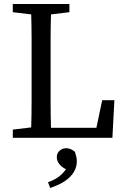

<svg xmlns="http://www.w3.org/2000/svg" viewBox="-20 -689 636 960"><path d="M138 -359Q138 -425 138 -489.5Q138 -554 136 -617L44 -628V-669H327V-628L235 -617Q233 -552 233 -488Q233 -424 233 -359V-290Q233 -236 233 -175Q233 -114 235 -50H462L491 -188H552L542 0H44V-41L136 -52Q138 -117 138 -181Q138 -245 138 -309ZM364 117Q364 143 353 164Q342 185 323.5 201.5Q305 218 281 230Q257 242 231 251L220 222Q251 211 272 196Q293 181 310 157Q290 148 277 132Q264 116 264 97Q264 77 278 64.5Q292 52 311 52Q335 52 355 71Q360 87 362 97Q364 107 364 117Z"/></svg>

Font: Source Serif Pro
Style: Regular
Weight: 400
Designer: Frank Grießhammer
Foundry: Adobe Systems Incorporated
Version: Version 2.000;PS 1.000;hotconv 16.6.51;makeotf.lib2.5.65220